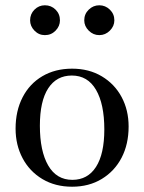

<svg xmlns="http://www.w3.org/2000/svg" viewBox="-20 -699 546 727"><path d="M253 8Q189 8 140.5 -21Q92 -50 65.5 -100Q39 -150 39 -212Q39 -279 65.5 -330.5Q92 -382 140.5 -410.5Q189 -439 253 -439Q317 -439 365.5 -410Q414 -381 440.5 -331.5Q467 -282 467 -220Q467 -153 440.5 -102Q414 -51 365.5 -21.5Q317 8 253 8ZM254 -18Q312 -18 343.5 -67Q375 -116 375 -209Q375 -305 343.5 -359Q312 -413 252 -413Q194 -413 162.5 -364.5Q131 -316 131 -223Q131 -127 162.5 -72.5Q194 -18 254 -18ZM150 -566Q127 -566 110.5 -583Q94 -600 94 -622Q94 -646 110.5 -662.5Q127 -679 150 -679Q174 -679 190.5 -662.5Q207 -646 207 -622Q207 -600 190.5 -583Q174 -566 150 -566ZM356 -566Q333 -566 316 -583Q299 -600 299 -622Q299 -646 316 -662.5Q333 -679 356 -679Q379 -679 396 -662.5Q413 -646 413 -622Q413 -600 396 -583Q379 -566 356 -566Z"/></svg>

Font: Ibarra Real Nova Medium
Style: Regular
Weight: 500
Designer: Jose Maria Ribagorda & Octavio Pardo
Foundry: Jose Maria Ribagorda
Version: Version 2.000